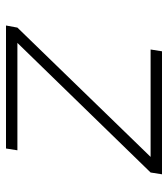

<svg xmlns="http://www.w3.org/2000/svg" viewBox="20 -580 560 640"><g transform="rotate(-90 300.0 -260.0)"><path d="M39 0 45 -38 477 -482H119L125 -520H535L528 -482L97 -38H455L449 0Z"/></g></svg>

Font: Iosevka SS04 XLt Ex
Style: Italic
Weight: 200
Width: 7
Italic angle: -9°
Monospace: yes
Designer: Belleve Invis
Foundry: Belleve Invis
Version: Version 19.0.0; ttfautohint (v1.8.4)